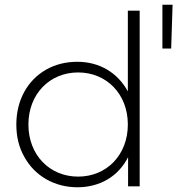

<svg xmlns="http://www.w3.org/2000/svg" viewBox="-20 -787 749 811"><path d="M83 -124C127 -44 210 4 307 4C402 4 480 -42 521 -123V0H570V-742H520V-401C477 -480 400 -526 307 -526C258 -526 214 -515 175 -493C96 -448 49 -364 49 -261C49 -210 60 -164 83 -124ZM100 -261C100 -390 190 -481 310 -481C430 -481 520 -390 520 -261C520 -132 430 -41 310 -41C190 -41 100 -132 100 -261ZM666 -582H703L709 -767H666Z"/></svg>

Font: Montserrat Light
Style: Regular
Weight: 300
Designer: Julieta Ulanovsky
Foundry: Julieta Ulanovsky
Version: Version 7.200